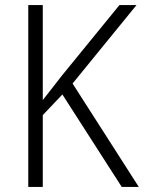

<svg xmlns="http://www.w3.org/2000/svg" viewBox="-20 -734 565 754"><path d="M525 0 265 -406 516 -714H449L223 -437C194 -399 168 -367 148 -341V-714H91V0H148V-282L225 -363L458 0Z"/></svg>

Font: Noto Sans Devanagari SemiCondensed Light
Style: Regular
Weight: 300
Width: 4
Designer: Jelle Bosma - Monotype Design Team
Foundry: Monotype Imaging Inc.
Version: Version 2.004